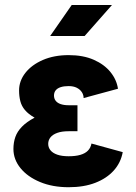

<svg xmlns="http://www.w3.org/2000/svg" viewBox="-20 -743 550 775"><path d="M257.1 -318.2Q277.1 -318.2 284.9 -318.2Q292.7 -318.2 292.7 -318.2V-213.3Q292.7 -213.3 284.1 -213.3Q275.5 -213.3 257.1 -213.3Q229.3 -213.3 211 -206.6Q192.7 -200 183.6 -188.5Q174.6 -177 174.6 -162.3Q174.6 -147.9 183.6 -136.6Q192.7 -125.2 211 -118.8Q229.3 -112.3 257.1 -112.3Q285.3 -112.3 304.5 -118Q323.8 -123.6 334.9 -135Q346 -146.3 349.2 -163.6L475.4 -128.9Q467.7 -86.4 439.2 -54.7Q410.7 -22.9 364.6 -5.1Q318.6 12.7 257.1 12.7Q192 12.7 141.6 -8.3Q91.1 -29.3 62.6 -64.5Q34.2 -99.6 34.2 -141.6Q34.2 -168 42 -190.2Q49.8 -212.4 68.6 -231.6Q87.3 -250.9 119.6 -268.1Q94.2 -282.5 80.6 -298.9Q66.9 -315.2 62 -334.9Q57 -354.5 57 -377.9Q57 -416.5 82.5 -449Q108 -481.4 153.2 -501Q198.4 -520.5 257.1 -520.5Q316 -520.5 358.5 -501.7Q401.1 -482.9 425.9 -452.1Q450.8 -421.4 456.2 -384.8L317.5 -347.2Q317.5 -359.9 310.4 -370.9Q303.2 -382 289.8 -388.8Q276.4 -395.5 257.1 -395.5Q238.1 -395.5 224.9 -391.2Q211.6 -386.9 204.8 -378.4Q197.9 -369.8 197.9 -357.4Q197.9 -345 204.8 -336.2Q211.6 -327.3 224.9 -322.8Q238.1 -318.2 257.1 -318.2ZM321.6 -597.7H182.5L269.4 -722.7H431.9Z"/></svg>

Font: Giphurs SC
Style: Regular
Weight: 400
Version: Version 0.920